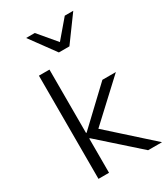

<svg xmlns="http://www.w3.org/2000/svg" viewBox="-225 -1036 992 1136"><g transform="rotate(-30 271.0 -468.0)"><path d="M101 0V-705H173V-272H177L414 -496H506L229 -239L231 -273L535 0H440L177 -234H173V0ZM272 -765 147 -936H206L308 -815L411 -936H469L344 -765Z"/></g></svg>

Font: Nunito Sans 6pt Light
Style: Regular
Weight: 300
Version: Version 3.101;gftools[0.9.27]